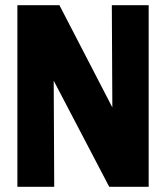

<svg xmlns="http://www.w3.org/2000/svg" viewBox="-20 -720 640 740"><path d="M47 0V-700H209L413 -306L411 -700H553V0H401L187 -409L189 0Z"/></svg>

Font: Red Hat Mono
Style: Bold
Weight: 700
Monospace: yes
Designer: Pentagram, MCKL
Foundry: Pentagram, MCKL
Version: Version 1.023; ttfautohint (v1.8.3)